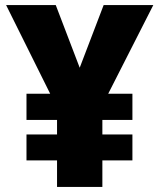

<svg xmlns="http://www.w3.org/2000/svg" viewBox="-20 -734 626 754"><path d="M293 -468 387 -714H582L405 -366H500V-263H382V-206H500V-104H382V0H204V-104H84V-206H204V-263H84V-366H177L4 -714H199Z"/></svg>

Font: Noto Sans Cham Black
Style: Regular
Weight: 900
Version: Version 2.002